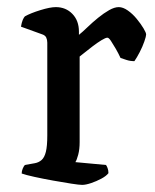

<svg xmlns="http://www.w3.org/2000/svg" viewBox="-20 -520 437 540"><path d="M211 0Q203 0 180.5 -3.5Q158 -7 130 -12Q102 -17 77 -22.5Q52 -28 41 -32Q41 -39 44 -46Q47 -53 50 -56L78 -61Q89 -63 97 -70Q105 -77 109 -93Q113 -109 113 -139V-400Q113 -408 110 -414.5Q107 -421 97 -424L39 -445Q41 -457 44 -464Q47 -471 50 -474Q66 -483 93.5 -491.5Q121 -500 137 -500Q165 -500 183.5 -481Q202 -462 202 -431V-422Q212 -430 226 -443.5Q240 -457 256 -470Q272 -483 287 -491.5Q302 -500 314 -500Q326 -500 339.5 -490.5Q353 -481 364.5 -467Q376 -453 383.5 -440.5Q391 -428 391 -423Q391 -418 386 -403.5Q381 -389 373 -373.5Q365 -358 358 -348Q346 -348 335.5 -351.5Q325 -355 319 -357Q313 -370 305.5 -383Q298 -396 292 -405Q286 -414 282 -414Q277 -414 265.5 -407Q254 -400 241.5 -390.5Q229 -381 218.5 -372.5Q208 -364 204 -361V-120Q204 -100 200 -85Q196 -70 192 -64L278 -56Q280 -54 282.5 -47.5Q285 -41 285 -33Q279 -25 265 -17.5Q251 -10 236 -5Q221 0 211 0Z"/></svg>

Font: Texturina 12pt
Style: Regular
Weight: 400
Designer: Guillermo Torres Carreño
Foundry: Omnibus-Type
Version: Version 1.002